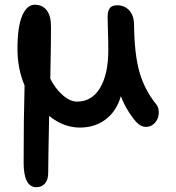

<svg xmlns="http://www.w3.org/2000/svg" viewBox="-20 -490 740 805"><path d="M132.8 294.9Q79.1 294.9 79.1 191.9Q79.1 5.4 83 -131.8Q53.2 -202.1 53.2 -285.2Q53.2 -377.9 73 -424.1Q92.8 -470.2 126 -470.2Q157.7 -470.2 175.8 -447Q193.8 -423.8 193.8 -378.9Q193.8 -347.7 193.4 -311.3Q192.9 -274.9 192.1 -229.7Q191.4 -184.6 190.9 -160.2Q211.4 -118.7 242.7 -91.3Q273.9 -64 303.2 -64Q365.2 -64 399.7 -121.6Q434.1 -179.2 434.1 -280.8Q434.1 -317.4 432.6 -358.6Q431.2 -399.9 431.2 -419.9Q431.2 -443.8 440.2 -455.8Q449.2 -467.8 472.2 -467.8Q502.4 -467.8 522 -446.3Q541.5 -424.8 542 -387.2Q543.5 -260.3 565.2 -186.3Q586.9 -112.3 633.8 -54.2Q643.6 -43.5 645.3 -26.6Q647 -9.8 641.6 5.1Q636.2 20 623 31Q609.9 42 592.8 42Q569.8 42 549.8 20Q507.8 -30.3 486.8 -86.9Q468.3 -23.4 422.9 10.7Q377.4 44.9 314.9 44.9Q247.1 44.9 186 -3.9Q182.1 192.4 182.1 233.9Q182.1 264.6 168.2 279.8Q154.3 294.9 132.8 294.9Z"/></svg>

Font: Shantell Sans Irregular Bouncy
Style: Regular
Weight: 500
Designer: Stephen Nixon, Anya Danilova, Shantell Martin
Foundry: Arrow Type
Version: Version 1.006;[9816181b4]